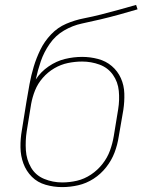

<svg xmlns="http://www.w3.org/2000/svg" viewBox="-20 -755 616 783"><path d="M233 8H234Q266 8 299 0.5Q332 -7 361.5 -26Q391 -45 413 -73Q435 -101 447 -132.5Q459 -164 464 -197L483 -307Q488 -340 487 -373.5Q486 -407 473 -436Q460 -465 436 -485.5Q412 -506 380 -514.5Q348 -523 315 -523Q280 -523 245 -514.5Q210 -506 178 -484Q146 -462 126 -431Q134 -469 146.5 -505.5Q159 -542 182.5 -576Q206 -610 241 -630.5Q276 -651 314 -659Q352 -667 390 -676Q428 -685 466 -695.5Q504 -706 541 -717L535 -735Q500 -725 464 -715Q428 -705 392.5 -696Q357 -687 321 -680Q285 -673 250 -658Q215 -643 188 -614.5Q161 -586 144.5 -552Q128 -518 117.5 -483Q107 -448 100.5 -412.5Q94 -377 88 -341L69 -223Q63 -189 63.5 -154Q64 -119 75.5 -88Q87 -57 110 -34Q133 -11 166 -1.5Q199 8 233 8ZM234 -11Q195 -11 160 -25.5Q125 -40 106.5 -72Q88 -104 85.5 -142.5Q83 -181 89 -220L107 -331Q112 -359 123 -386.5Q134 -414 154.5 -437.5Q175 -461 201.5 -476.5Q228 -492 257 -498Q286 -504 315 -504Q352 -504 386 -491.5Q420 -479 440.5 -450Q461 -421 464.5 -384Q468 -347 462 -310L444 -200Q439 -170 428.5 -141Q418 -112 398 -86.5Q378 -61 351 -43Q324 -25 294 -18Q264 -11 234 -11Z"/></svg>

Font: Iosevka Sparkle Thin
Style: Italic
Weight: 100
Italic angle: -9°
Designer: Belleve Invis
Foundry: Belleve Invis
Version: Version 4.5.0; ttfautohint (v1.8.3)